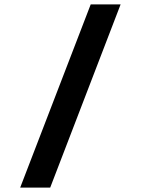

<svg xmlns="http://www.w3.org/2000/svg" viewBox="-20 -750 660 870"><path d="M207.5 100 526.5 -730H391L71.5 100Z"/></svg>

Font: Monaspace Neon SemiBold
Style: Regular
Weight: 600
Designer: Riley Cran & the Lettermatic Team
Foundry: Lettermatic
Version: Version 1.200 (Monaspace Neon)